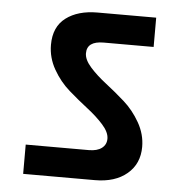

<svg xmlns="http://www.w3.org/2000/svg" viewBox="-48 -718 684 712"><g transform="rotate(5 294.5 -362.0)"><path d="M64 -52V-161H299Q330 -161 347 -174Q364 -187 364 -209Q364 -233 339.5 -260.5Q315 -288 280 -315Q245 -342 209.5 -373Q174 -404 149.5 -447Q125 -490 125 -538Q125 -605 169.5 -638.5Q214 -672 287 -672H505V-563H319Q257 -563 257 -518Q257 -494 281.5 -466.5Q306 -439 341 -412Q376 -385 411 -354Q446 -323 470.5 -280Q495 -237 495 -190Q495 -127 450.5 -89.5Q406 -52 331 -52Z"/></g></svg>

Font: SVN-Poppins SemiBold
Style: Regular
Weight: 600
Designer: Ninad Kale (Devanagari), Jonny Pinhorn (Latin)
Foundry: Indian Type Foundry
Version: Version 3.002 2017